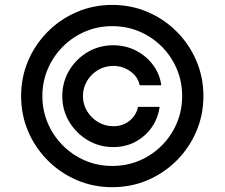

<svg xmlns="http://www.w3.org/2000/svg" viewBox="-20 -759 924 790"><path d="M236.3 -363.3Q236.3 -421.4 264.6 -469Q293 -516.6 340.6 -544.7Q388.2 -572.8 445.8 -572.8Q496.6 -572.8 539.1 -551Q581.5 -529.3 609.4 -492.2Q637.2 -455.1 643.6 -408.2H554.7Q547.9 -442.9 516.6 -465.3Q485.4 -487.8 445.8 -487.8Q412.1 -487.8 383.8 -471.2Q355.5 -454.6 338.4 -426.3Q321.3 -397.9 321.3 -363.3Q321.3 -329.6 338.4 -301.5Q355.5 -273.4 383.8 -256.6Q412.1 -239.7 445.8 -239.7Q485.4 -239.7 512.9 -262Q540.5 -284.2 547.9 -319.3H636.7Q630.4 -272 604 -234.6Q577.6 -197.3 537.1 -175.5Q496.6 -153.8 445.8 -153.8Q388.2 -153.8 340.6 -182.4Q293 -210.9 264.6 -258.3Q236.3 -305.7 236.3 -363.3ZM441.9 11.2Q364.3 11.2 296.4 -17.8Q228.5 -46.9 176.8 -98.6Q125 -150.4 95.9 -218.3Q66.9 -286.1 66.9 -363.8Q66.9 -441.4 95.9 -509.3Q125 -577.1 176.8 -628.9Q228.5 -680.7 296.4 -709.7Q364.3 -738.8 441.9 -738.8Q519.5 -738.8 587.4 -709.7Q655.3 -680.7 707 -628.9Q758.8 -577.1 787.8 -509.3Q816.9 -441.4 816.9 -363.8Q816.9 -286.1 787.8 -218.3Q758.8 -150.4 707 -98.6Q655.3 -46.9 587.4 -17.8Q519.5 11.2 441.9 11.2ZM441.9 -76.2Q502 -76.2 554 -98.4Q606 -120.6 645.5 -160.2Q685.1 -199.7 707.3 -252Q729.5 -304.2 729.5 -363.8Q729.5 -423.3 707.3 -475.6Q685.1 -527.8 645.5 -567.4Q606 -606.9 554 -629.2Q502 -651.4 441.9 -651.4Q382.3 -651.4 330.3 -629.2Q278.3 -606.9 238.8 -567.4Q199.2 -527.8 176.8 -475.6Q154.3 -423.3 154.3 -363.8Q154.3 -304.2 176.8 -252Q199.2 -199.7 238.8 -160.2Q278.3 -120.6 330.3 -98.4Q382.3 -76.2 441.9 -76.2Z"/></svg>

Font: Inter Cardless Display
Style: Regular
Weight: 400
Designer: Rasmus Andersson
Foundry: rsms
Version: Version 4.001;git-9221beed3